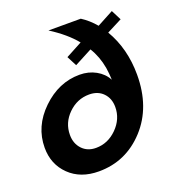

<svg xmlns="http://www.w3.org/2000/svg" viewBox="-134 -835 861 949"><g transform="rotate(-20 296.0 -360.0)"><path d="M582 -660 502 -619Q565 -512 565 -375Q565 -204 466.5 -97Q368 10 225 10Q129 10 70.5 -47Q12 -104 12 -191Q12 -303 99.5 -387.5Q187 -472 297 -472Q344 -472 382 -451Q420 -430 439 -394Q438 -426 433 -458Q422 -521 391 -571L298 -522L271 -574L357 -620Q311 -677 228 -730H398Q437 -705 469 -667L555 -713ZM251 -104Q314 -104 361.5 -151.5Q409 -199 409 -262Q409 -307 381.5 -335.5Q354 -364 308 -364Q245 -364 198 -318Q151 -272 151 -208Q151 -163 178.5 -133.5Q206 -104 251 -104Z"/></g></svg>

Font: Raleway-v4020
Style: Bold Italic
Weight: 700
Italic angle: -12°
Designer: Matt McInerney, Pablo Impallari, Rodrigo Fuenzalida
Foundry: Matt McInerney, Pablo Impallari, Rodrigo Fuenzalida
Version: Version 4.020;PS 004.020;hotconv 1.0.88;makeotf.lib2.5.64775